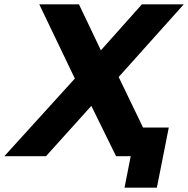

<svg xmlns="http://www.w3.org/2000/svg" viewBox="-65 -720 867 885"><path d="M116 -700H299L400 -488L589 -700H782L482 -365L658 0H470L356 -232L147 0H-45L280 -358ZM509 145 545 -38 575 0H470L496 -132H713L658 145Z"/></svg>

Font: MOST Montserrat
Style: Bold Italic
Weight: 700
Italic angle: -11.3°
Designer: Julieta Ulanovsky
Foundry: Julieta Ulanovsky
Version: Version 8.000;March 11, 2024;FontCreator 15.0.0.2926 64-bit